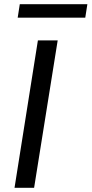

<svg xmlns="http://www.w3.org/2000/svg" viewBox="-20 -892 435 912"><path d="M49 0 160 -700H254L142 0ZM64 -808 74 -872H395L385 -808Z"/></svg>

Font: Georama Extended
Style: Italic
Weight: 400
Width: 7
Italic angle: -9°
Designer: Jean-Baptiste Levee
Foundry: Production Type
Version: Version 1.000